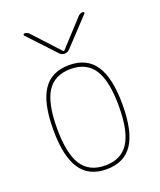

<svg xmlns="http://www.w3.org/2000/svg" viewBox="-141 -838 781 936"><g transform="rotate(-20 250.0 -370.0)"><path d="M224.6 -600.6 93.8 -740.2Q91.8 -743.2 93.3 -746.6Q94.7 -750 98.6 -750Q111.3 -750 122.1 -740.2L248 -603.5H250H252L377.9 -740.2Q387.7 -750 401.4 -750Q405.3 -750 407.2 -746.6Q409.2 -743.2 406.2 -740.2L275.4 -600.6Q264.6 -589.8 250 -589.8Q235.4 -589.8 224.6 -600.6ZM371.6 -449.7Q333 -509.8 250 -509.8Q167 -509.8 128.4 -449.7Q89.8 -389.6 89.8 -259.8Q89.8 -129.9 128.4 -69.8Q167 -9.8 250 -9.8Q333 -9.8 371.6 -69.8Q410.2 -129.9 410.2 -259.8Q410.2 -389.6 371.6 -449.7ZM385.7 -56.2Q341.8 9.8 250 9.8Q158.2 9.8 114.3 -56.2Q70.3 -122.1 70.3 -260.3Q70.3 -398.4 114.3 -464.4Q158.2 -530.3 250 -530.3Q341.8 -530.3 385.7 -464.4Q429.7 -398.4 429.7 -260.3Q429.7 -122.1 385.7 -56.2Z"/></g></svg>

Font: Rounded-X Mgen+ 2m thin
Style: Regular
Weight: 100
Designer: [Source Han Sans]
Ryoko NISHIZUKA  (kana & ideographs); Paul D. Hunt (Latin, Greek & Cyrillic); Wenlong ZHANG  (bopomofo
Version: Version 1.059.20150602